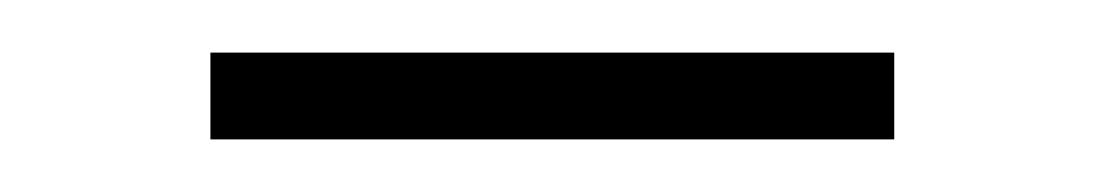

<svg xmlns="http://www.w3.org/2000/svg" viewBox="-20 -295 420 73"><path d="M60 -242V-275H320V-242Z"/></svg>

Font: Mona Sans ExtraLight
Style: Regular
Weight: 200
Designer: Deni Anggara
Foundry: GitHub
Version: Version 2.000